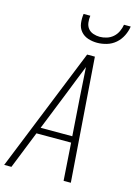

<svg xmlns="http://www.w3.org/2000/svg" viewBox="-143 -1028 783 1102"><g transform="rotate(15 248.0 -477.5)"><path d="M-4 0 292 -735H338L392 0H349L334 -223H128L39 0ZM331 -260 315 -490Q312 -534 309.5 -577.5Q307 -621 304 -664Q287 -621 269.5 -577.5Q252 -534 235 -490L143 -260ZM329 -815Q301 -815 275 -823.5Q249 -832 232 -852Q215 -872 211.5 -899.5Q208 -927 212 -955H252Q249 -935 251.5 -914.5Q254 -894 265.5 -879.5Q277 -865 296 -858.5Q315 -852 335 -852Q355 -852 376 -858.5Q397 -865 413.5 -879.5Q430 -894 439.5 -914.5Q449 -935 452 -955H492Q488 -927 474.5 -899.5Q461 -872 438 -852Q415 -832 386 -823.5Q357 -815 329 -815Z"/></g></svg>

Font: Iosevka SS18 Extralight
Style: Italic
Weight: 200
Italic angle: -9°
Monospace: yes
Designer: Belleve Invis
Foundry: Belleve Invis
Version: Version 25.1.1; ttfautohint (v1.8.4)